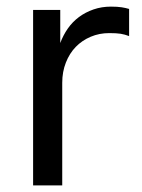

<svg xmlns="http://www.w3.org/2000/svg" viewBox="-20 -560 430 580"><path d="M80 0H168V-310Q168 -343 179 -371Q190 -399 209 -418.5Q228 -438 254 -449Q280 -460 310 -460Q332 -460 344.5 -458Q357 -456 370 -451V-533Q360 -536 347.5 -538Q335 -540 315 -540Q287 -540 262.5 -531.5Q238 -523 218.5 -508.5Q199 -494 185 -474Q171 -454 162 -430V-530H80Z"/></svg>

Font: Golos Text VF
Style: Regular
Weight: 400
Designer: A.Korolkova, Vitaly Kuzmin
Foundry: ParaType Ltd
Version: Version 2.005